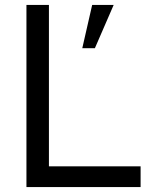

<svg xmlns="http://www.w3.org/2000/svg" viewBox="-20 -757 599 777"><path d="M87 0V-737H178V-84H549V0ZM313 -562 353 -737H440L364 -562Z"/></svg>

Font: Tomorrow
Style: Regular
Weight: 400
Designer: Tony de Marco, Monica Rizzolli
Foundry: Just in Type
Version: Version 2.002